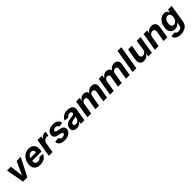

<svg xmlns="http://www.w3.org/2000/svg" viewBox="621 -2989 5467 5467"><g transform="rotate(-45 3354.0 -255.5)"><path d="M62.5 -545.5H216.6L264.9 -155.2H270.6L448.5 -545.5H614.3L332.7 0H162.3Z M624.3 -270.2Q634.6 -329.9 660.7 -381.4Q686.8 -432.9 726.7 -470.9Q766.7 -508.9 819.4 -530.7Q872.2 -552.6 935.7 -552.6Q1008.2 -552.6 1061.1 -522Q1087.7 -506.7 1107.1 -483.7Q1126.4 -460.6 1137.6 -429.9Q1148.8 -399.1 1151.1 -360.6Q1153.4 -322.1 1146 -275.6L1139.2 -234H767.8L767 -230.1Q761.4 -198.2 765.6 -174.2Q769.9 -150.2 783.2 -134.2Q796.5 -118.3 818.4 -110.3Q840.2 -102.3 869.3 -102.3Q908 -102.3 937.9 -118.3Q967.7 -134.2 984.7 -165.5L1122.9 -156.2Q1106.2 -112.9 1077.8 -81.3Q1049.4 -49.7 1013.1 -29.3Q976.9 -8.9 934.7 0.9Q892.4 10.7 848 10.7Q721.9 10.7 662.3 -65Q602.3 -141 624.3 -270.2ZM784.8 -327.8H1011.7Q1019.9 -376.4 994.7 -408Q969.5 -439.6 920.5 -439.6Q896 -439.6 873.6 -430.6Q851.2 -421.5 833.1 -406.1Q815 -390.6 802.4 -370.4Q789.8 -350.1 784.8 -327.8Z M1199.2 0 1290.1 -545.5H1436.8L1420.8 -450.3H1426.5Q1438.2 -475.9 1454.4 -495Q1470.5 -514.2 1489.7 -527.2Q1508.9 -540.1 1530.5 -546.7Q1552.2 -553.3 1574.9 -553.3Q1588.1 -553.3 1599.6 -552Q1611.2 -550.8 1621.4 -548.3L1598.7 -413.7Q1594.1 -415.5 1586.6 -416.9Q1579.2 -418.3 1570.7 -419.4Q1562.1 -420.5 1553.1 -421.2Q1544 -421.9 1535.9 -421.9Q1510.7 -421.9 1488.1 -413.5Q1465.6 -405.2 1447.6 -390.1Q1429.7 -375 1417.6 -354.2Q1405.5 -333.5 1401.3 -308.6L1350.5 0Z M1611.9 -158 1759.6 -165.8Q1760.7 -146.7 1767.6 -133.9Q1774.5 -121.1 1785.9 -113.1Q1797.2 -105.1 1812.3 -101.7Q1827.4 -98.4 1844.8 -98.4Q1859.7 -98.4 1876.8 -101.7Q1893.8 -105.1 1908.7 -112.4Q1923.7 -119.7 1934.5 -131.6Q1945.3 -143.5 1947.8 -160.5Q1950.6 -179.3 1937.1 -190.7Q1923.7 -202.1 1888.8 -209.2L1797.9 -228Q1642.4 -259.6 1663.7 -389.9Q1668.7 -420.1 1681.6 -443.9Q1694.6 -467.7 1713.6 -485.6Q1732.6 -503.6 1756.4 -516.3Q1780.2 -529.1 1806.5 -537.1Q1832.7 -545.1 1860.6 -548.8Q1888.5 -552.6 1915.5 -552.6Q2022 -552.6 2075.6 -508.9Q2129.6 -465.2 2126.8 -389.9L1989.3 -381.4Q1988.6 -394.9 1983.7 -406.6Q1978.7 -418.3 1969.1 -426.8Q1959.5 -435.4 1945.7 -440.3Q1931.8 -445.3 1913 -445.3Q1899.1 -445.3 1882.6 -441.9Q1866.1 -438.6 1851.6 -431.3Q1837 -424 1826.3 -412.5Q1815.7 -400.9 1813.6 -384.6Q1812.1 -375.7 1814.1 -368.6Q1816.1 -361.5 1822.6 -355.6Q1829.2 -349.8 1841.1 -345Q1853 -340.2 1871.1 -335.9L1967 -316.1Q2121.8 -284.1 2102.3 -162.3Q2096.9 -131.7 2082.9 -107.1Q2068.9 -82.4 2048.8 -63Q2028.8 -43.7 2003.6 -29.8Q1978.3 -16 1950.5 -6.9Q1922.6 2.1 1893.6 6.4Q1864.7 10.7 1836.6 10.7Q1726.2 10.7 1667.6 -35.2Q1609.7 -80.3 1611.9 -158Z M2170.5 -152.3Q2180.8 -213.4 2215.2 -247.9Q2232.2 -264.9 2253.7 -277.5Q2275.2 -290.1 2299.5 -298.8Q2323.9 -307.5 2350.1 -312.7Q2376.4 -317.8 2403.4 -320.3Q2440 -323.9 2465.6 -327.8Q2491.1 -331.7 2507.5 -335.6Q2539.4 -343.4 2544 -369.3V-371.4Q2549.4 -405.9 2532 -424Q2514.6 -442.1 2475.9 -442.1Q2435 -442.1 2407.3 -424.5Q2379.6 -407 2366.8 -379.3L2229 -390.6Q2244.7 -432.9 2272 -463.4Q2299.4 -494 2334.5 -513.7Q2369.7 -533.4 2410.5 -543Q2451.3 -552.6 2494 -552.6Q2519.5 -552.6 2546.2 -548.8Q2572.8 -545.1 2597.5 -536Q2622.2 -527 2643.5 -511.9Q2664.8 -496.8 2679.3 -473.7Q2705.3 -432.9 2694.6 -367.9L2633.2 0H2489.7L2502.5 -75.6H2498.2Q2485.4 -56.5 2468 -40.7Q2450.6 -24.9 2428.8 -13.5Q2407 -2.1 2380.9 4.1Q2354.8 10.3 2324.6 10.3Q2247.5 10.3 2202.1 -30.9Q2157.3 -72.1 2170.5 -152.3ZM2385.3 -94.1Q2408 -94.1 2429.9 -101.2Q2451.7 -108.3 2469.5 -121.3Q2487.2 -134.2 2499.6 -152.9Q2512.1 -171.5 2515.6 -195L2524.9 -252.8Q2518.1 -248.6 2504.8 -244.9Q2491.5 -241.1 2475.9 -238.3Q2460.2 -235.4 2444.4 -233Q2428.6 -230.5 2416.5 -228.3Q2396.3 -225.5 2378.9 -220Q2361.5 -214.5 2348.4 -206Q2335.2 -197.4 2326.7 -185.4Q2318.2 -173.3 2315.7 -157.3Q2311.4 -126.4 2330.6 -110.3Q2349.8 -94.1 2385.3 -94.1Z M2751.8 0 2842.7 -545.5H2986.5L2970.9 -449.2H2976.9Q2989.7 -473.4 3007.3 -492.5Q3024.9 -511.7 3046.5 -525Q3068.2 -538.4 3093.4 -545.5Q3118.6 -552.6 3146.7 -552.6Q3174.4 -552.6 3197.3 -545.3Q3220.2 -538 3237 -524.7Q3253.9 -511.4 3264.2 -492.2Q3274.5 -473 3277.3 -449.2H3283Q3295.8 -474.8 3315.3 -494Q3334.9 -513.1 3358.8 -526.3Q3382.8 -539.4 3409.8 -546Q3436.8 -552.6 3464.5 -552.6Q3540.5 -552.6 3580.3 -504.3Q3620.4 -455.6 3605.5 -366.8L3544.4 0H3393.1L3449.9 -337Q3453.5 -359.7 3449.8 -376.8Q3446 -393.8 3436.6 -405.2Q3427.2 -416.5 3412.6 -422.2Q3398.1 -427.9 3380 -427.9Q3359.4 -427.9 3342 -421.2Q3324.6 -414.4 3311.4 -401.8Q3298.3 -389.2 3289.6 -371.8Q3280.9 -354.4 3277.7 -333.1L3221.2 0H3074.6L3132.1 -340.2Q3135.3 -360.4 3131.9 -376.6Q3128.6 -392.8 3119.3 -404.1Q3110.1 -415.5 3095.7 -421.7Q3081.3 -427.9 3062.5 -427.9Q3040.8 -427.9 3023.1 -419.7Q3005.3 -411.6 2992 -397.7Q2978.7 -383.9 2970 -365.6Q2961.3 -347.3 2958.1 -327.4L2902.7 0Z M3663.7 0 3754.6 -545.5H3898.4L3882.8 -449.2H3888.8Q3901.6 -473.4 3919.2 -492.5Q3936.8 -511.7 3958.5 -525Q3980.1 -538.4 4005.3 -545.5Q4030.5 -552.6 4058.6 -552.6Q4086.3 -552.6 4109.2 -545.3Q4132.1 -538 4149 -524.7Q4165.8 -511.4 4176.1 -492.2Q4186.4 -473 4189.3 -449.2H4195Q4207.7 -474.8 4227.3 -494Q4246.8 -513.1 4270.8 -526.3Q4294.7 -539.4 4321.7 -546Q4348.7 -552.6 4376.4 -552.6Q4452.4 -552.6 4492.2 -504.3Q4532.3 -455.6 4517.4 -366.8L4456.3 0H4305L4361.9 -337Q4365.4 -359.7 4361.7 -376.8Q4358 -393.8 4348.5 -405.2Q4339.1 -416.5 4324.6 -422.2Q4310 -427.9 4291.9 -427.9Q4271.3 -427.9 4253.9 -421.2Q4236.5 -414.4 4223.4 -401.8Q4210.2 -389.2 4201.5 -371.8Q4192.8 -354.4 4189.6 -333.1L4133.2 0H3986.5L4044 -340.2Q4047.2 -360.4 4043.9 -376.6Q4040.5 -392.8 4031.2 -404.1Q4022 -415.5 4007.6 -421.7Q3993.3 -427.9 3974.4 -427.9Q3952.8 -427.9 3935 -419.7Q3917.3 -411.6 3903.9 -397.7Q3890.6 -383.9 3881.9 -365.6Q3873.2 -347.3 3870 -327.4L3814.6 0Z M4846.6 -727.3 4725.9 0H4574.6L4695.3 -727.3Z M4879.3 -198.2 4937.5 -545.5H5088.8L5035.5 -225.1Q5031.6 -201 5035.2 -181.6Q5038.7 -162.3 5048.8 -148.8Q5058.9 -135.3 5075.3 -128Q5091.6 -120.7 5112.9 -120.7Q5154.1 -120.7 5190 -149.1Q5226.2 -177.6 5235.1 -232.2L5287.3 -545.5H5438.6L5347.7 0H5202.4L5218.8 -99.1H5213.1Q5199.6 -73.5 5180 -53.6Q5160.5 -33.7 5136.7 -20.2Q5112.9 -6.7 5085.8 0.2Q5058.6 7.1 5029.8 7.1Q4948.2 7.1 4905.9 -47.9Q4864 -103 4879.3 -198.2Z M5560.4 -545.5H5704.2L5688.6 -449.2H5694.6Q5707.4 -473.4 5726 -492.5Q5744.7 -511.7 5767.8 -525Q5790.8 -538.4 5818.4 -545.5Q5845.9 -552.6 5876.1 -552.6Q5960.9 -552.6 6003.6 -497.9Q6046.2 -442.8 6030.2 -347.3L5971.9 0H5820.7L5874.3 -320.3Q5882.8 -371.8 5862.6 -399.3Q5842.3 -426.8 5795.1 -426.8Q5769.9 -426.8 5749.1 -418.5Q5728.3 -410.2 5712.7 -395.2Q5697.1 -380.3 5687 -359.9Q5676.8 -339.5 5672.9 -315.3L5620.4 0H5469.5Z M6219.8 45.1Q6225.9 70 6248.9 88.8Q6271.7 107.2 6322.1 107.2Q6371.1 107.2 6408 83.1Q6444.6 59.3 6453.1 3.2L6469.5 -96.6H6463.1Q6453.1 -80.3 6437.7 -65Q6422.2 -49.7 6400.6 -35.5Q6358.7 -7.8 6293.3 -7.8Q6231.9 -7.8 6186.4 -36.6Q6163.7 -51.1 6147 -72.8Q6130.3 -94.5 6120.9 -123.9Q6111.5 -153.4 6109.9 -190.7Q6108.3 -228 6115.8 -273.8Q6131.4 -366.8 6171.9 -428.6Q6192.1 -459.5 6216.4 -482.8Q6240.8 -506 6267.9 -521.5Q6295.1 -536.9 6324.2 -544.7Q6353.3 -552.6 6383.2 -552.6Q6429.3 -552.6 6457.4 -537.3Q6471.6 -529.5 6482.2 -519.7Q6492.9 -509.9 6500.7 -499.1Q6508.5 -488.3 6513.8 -476.7Q6519.2 -465.2 6522.4 -453.8H6528.4L6543.3 -545.5H6693.5L6601.9 5.3Q6595.9 43 6581.1 73.2Q6566.4 103.3 6544.9 126.8Q6523.4 150.2 6496.1 167.1Q6468.8 183.9 6437.5 194.8Q6406.2 205.6 6371.8 210.8Q6337.4 215.9 6301.8 215.9Q6190.7 215.9 6135.7 172.2Q6080.3 128.2 6076.3 63.9ZM6358.7 -121.4Q6385.3 -121.4 6408.6 -131.7Q6431.8 -142 6450.1 -161.8Q6468.4 -181.5 6481.2 -209.9Q6494 -238.3 6499.6 -274.5Q6511.4 -346.2 6488.3 -389.2Q6464.8 -432.2 6409.8 -432.2Q6377.5 -432.2 6353.3 -418Q6329.2 -403.8 6312.3 -381.2Q6295.5 -358.7 6285.3 -330.6Q6275.2 -302.6 6270.6 -274.5Q6264.9 -239.3 6267.6 -210.9Q6270.2 -182.5 6281.2 -162.6Q6292.3 -142.8 6311.6 -132.1Q6331 -121.4 6358.7 -121.4Z"/></g></svg>

Font: Inter P
Style: Bold Italic
Weight: 700
Italic angle: 9.39999°
Designer: Rasmus Andersson
Foundry: rsms
Version: Version 3.018;git-588b23468